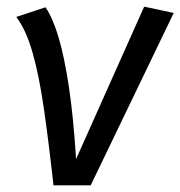

<svg xmlns="http://www.w3.org/2000/svg" viewBox="-20 -558 543 578"><path d="M29 -507 117 -536Q139 -504 156.5 -445Q174 -386 187.5 -296Q201 -206 209 -79L414 -538L503 -519L253 0H141Q126 -136 111.5 -235Q97 -334 77.5 -401.5Q58 -469 29 -507Z"/></svg>

Font: Fira Sans Variable
Style: Italic
Weight: 397
Italic angle: -8°
Designer: Carrois Corporate & Edenspiekermann AG
Foundry: Carrois Corporate GbR & Edenspiekermann AG
Version: Version 4.202